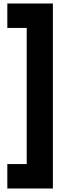

<svg xmlns="http://www.w3.org/2000/svg" viewBox="-20 -840 388 1100"><path d="M283 240V-820H22V-680H133V100H22V240Z"/></svg>

Font: Tilda Sans Black
Style: Regular
Weight: 900
Designer: ParaType Ltd
Foundry: ParaType Ltd
Version: Version 1.009